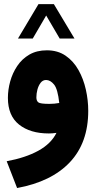

<svg xmlns="http://www.w3.org/2000/svg" viewBox="-20 -652 470 938"><path d="M168 -631.8H243.2L343.8 -463.9H271.5L205.6 -576.2L140.1 -463.9H67.9ZM255.9 -2.9Q235.4 0 218.8 0Q127.4 0 73 -43.5Q18.6 -86.9 18.6 -173.8Q18.6 -213.4 29.8 -254.2Q41 -294.9 64.2 -329.6Q87.4 -364.3 123.5 -385.3Q159.7 -406.2 209 -406.2Q262.2 -406.2 300.5 -379.9Q338.9 -353.5 363.3 -310.1Q387.7 -266.6 399.4 -214.4Q411.1 -162.1 411.1 -110.4Q411.1 45.4 321.3 140.6Q231.4 235.8 63.5 266.6L12.7 135.7Q104.5 118.7 167 84.5Q229.5 50.3 255.9 -2.9ZM269.5 -148.9Q262.2 -216.8 244.1 -239Q226.1 -261.2 205.1 -261.2Q189 -261.2 178.5 -247.6Q168 -233.9 162.8 -214.4Q157.7 -194.8 157.7 -176.3Q157.7 -159.7 167 -152.1Q176.3 -144.5 221.2 -144.5Q245.6 -144.5 269.5 -148.9Z"/></svg>

Font: Vazir Black FD
Style: Black-FD
Weight: 900
Designer: Saber Rastikerdar
Foundry: Saber Rastikerdar
Version: Version 30.0.0